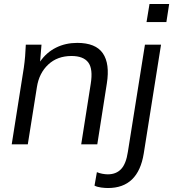

<svg xmlns="http://www.w3.org/2000/svg" viewBox="-20 -727 872 967"><path d="M39 0 100 -386Q104 -414 106.5 -443.5Q109 -473 110 -502H189L182 -417Q214 -463 262 -487Q310 -511 369 -511Q462 -511 498 -458.5Q534 -406 518 -306L470 0H389L437 -305Q449 -380 424.5 -412.5Q400 -445 340 -445Q269 -445 223 -402Q177 -359 166 -289L120 0ZM718 -616 733 -707H832L818 -616ZM524 220Q509 220 489.5 217.5Q470 215 456 208L468 140Q479 145 494.5 148Q510 151 523 151Q565 151 590 124.5Q615 98 624 38L710 -502H791L704 46Q676 220 524 220Z"/></svg>

Font: Mulish
Style: Italic
Weight: 400
Italic angle: -9°
Designer: Vernon Adams
Foundry: Vernon Adams
Version: Version 3.603; ttfautohint (v1.8.3)